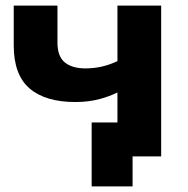

<svg xmlns="http://www.w3.org/2000/svg" viewBox="-20 -558 669 685"><path d="M249 -194Q142 -194 85.5 -242.5Q29 -291 29 -396V-538H185V-406Q185 -357 211 -335.5Q237 -314 285 -314Q345 -314 399 -340V-538H555V0H453V107H307V-121H399V-228Q370 -214 337 -205Q297 -194 249 -194Z"/></svg>

Font: Montserrat Z
Style: Bold
Weight: 700
Designer: Julieta Ulanovsky
Foundry: Julieta Ulanovsky
Version: Version 8.000